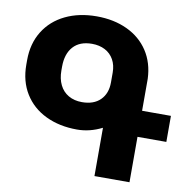

<svg xmlns="http://www.w3.org/2000/svg" viewBox="-83 -843 918 925"><g transform="rotate(10 375.5 -380.0)"><path d="M22.5 -494.1Q22.5 -574.7 59.8 -635Q97.2 -695.3 163.8 -727.5Q230.5 -759.8 316.9 -759.8Q400.9 -759.8 466.6 -729Q532.2 -698.2 569.8 -640.9Q607.4 -583.5 610.4 -505.9V-349.6H751.5V-222.2H610.4V0H439V-236.3Q379.4 -206.1 316.9 -206.1Q230.5 -206.1 163.6 -238.3Q96.7 -270.5 59.6 -330.6Q22.5 -390.6 22.5 -471.7ZM317.4 -340.3Q375 -340.3 407 -372.1Q439 -403.8 439 -458V-505.9Q439 -542.5 423.8 -569.6Q408.7 -596.7 381.1 -611.1Q353.5 -625.5 317.4 -625.5Q257.3 -625.5 225.6 -590.1Q193.8 -554.7 193.8 -491.7V-473.1Q193.8 -433.1 208.5 -403.1Q223.1 -373 251.2 -356.7Q279.3 -340.3 317.4 -340.3Z"/></g></svg>

Font: Mardoto Black
Style: Regular
Weight: 900
Designer: Christian Robertson, Vahan Hovhannisyan
Foundry: Google
Version: Version 1.000